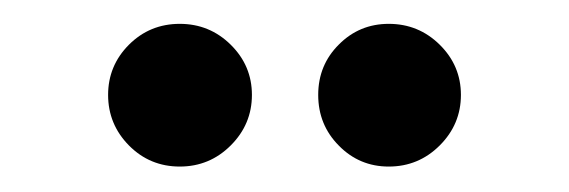

<svg xmlns="http://www.w3.org/2000/svg" viewBox="-20 -750 465 157"><path d="M168.7 -713.4Q186 -696.3 186 -672.4Q186 -648.4 168.7 -631.1Q151.4 -613.8 127 -613.8Q102.5 -613.8 85.4 -631.1Q68.4 -648.4 68.4 -672.4Q68.4 -696.3 85.4 -713.4Q102.5 -730.5 127 -730.5Q151.4 -730.5 168.7 -713.4ZM297.9 -613.8Q273.9 -613.8 257.1 -630.9Q240.2 -647.9 240.2 -672.4Q240.2 -696.8 257.1 -713.6Q273.9 -730.5 297.9 -730.5Q322.3 -730.5 339.6 -713.4Q356.9 -696.3 356.9 -672.4Q356.9 -648.4 339.6 -631.1Q322.3 -613.8 297.9 -613.8Z"/></svg>

Font: Basically A Sans Serif
Style: Regular
Weight: 400
Designer: Hyung-Suk Kim
Foundry: Mental Design
Version: 1.000